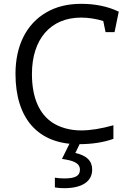

<svg xmlns="http://www.w3.org/2000/svg" viewBox="-20 -744 671 1004"><path d="M404 -652C441 -652 483 -646 520 -634L532 -576H579L601 -683C545 -710 479 -724 405 -724C334 -724 273 -709 222 -679C118 -619 61 -505 61 -358C61 -123 180 10 390 10C463 10 524 0 573 -18V-89C509 -71 453 -62 403 -62C347 -62 295 -77 257 -101C185 -147 147 -234 147 -357C147 -539 244 -652 404 -652ZM316 240C412 240 462 203 462 143C462 97 433 69 374 56L401 0H347L304 87C357 95 398 105 398 144C398 177 370 189 318 189C299 189 282 188 267 185V236C282 239 297 240 316 240Z"/></svg>

Font: Frost Regular
Style: Regular
Weight: 400
Designer: Lee Frost
Foundry: Lee Frost for Ice Communication Norge AS
Version: Version 2.011;hotconv 1.0.107;makeotfexe 2.5.65593